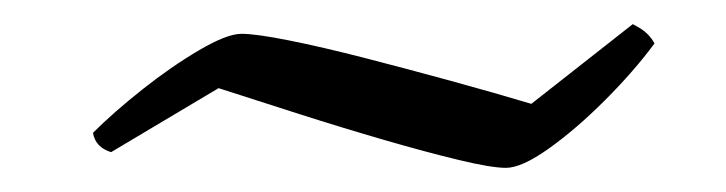

<svg xmlns="http://www.w3.org/2000/svg" viewBox="-20 -396 601 159"><path d="M399 -257Q387 -257 360 -263.5Q333 -270 298.5 -280Q264 -290 228 -301.5Q192 -313 161 -323L72 -270Q59 -274 57 -286Q74 -303 98 -322Q122 -341 145 -354.5Q168 -368 180 -368Q192 -368 219.5 -362.5Q247 -357 282 -348Q317 -339 353.5 -329Q390 -319 420 -310L504 -376Q512 -372 516 -368Q520 -364 522 -360Q505 -337 481 -313Q457 -289 434.5 -273Q412 -257 399 -257Z"/></svg>

Font: Texturina Thin
Style: Italic
Weight: 100
Italic angle: -11°
Designer: Guillermo Torres Carreño
Foundry: Omnibus-Type
Version: Version 1.002; ttfautohint (v1.8.3)